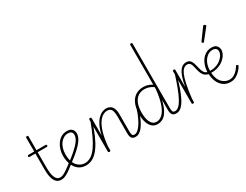

<svg xmlns="http://www.w3.org/2000/svg" viewBox="-100 -1852 3342 2606"><g transform="rotate(-30 1571.0 -549.0)"><path d="M279 17Q246 17 221.5 2Q197 -13 181 -42.5Q165 -72 157 -115Q149 -158 149 -215V-468H59Q51 -468 47.5 -472Q44 -476 44 -483Q44 -491 47.5 -495.5Q51 -500 59 -500H149V-715Q149 -723 153.5 -726.5Q158 -730 168 -730Q177 -730 181 -726.5Q185 -723 185 -715V-500H328Q336 -500 339.5 -495.5Q343 -491 343 -483Q343 -476 339.5 -472Q336 -468 328 -468H185V-221Q185 -176 190.5 -138.5Q196 -101 207.5 -74Q219 -47 237 -32.5Q255 -18 280 -18Q289 -18 293 -12.5Q297 -7 297 -0.5Q297 6 292.5 11.5Q288 17 279 17Z M284 17Q275 17 270 11.5Q265 6 265 -0.5Q265 -7 270 -12.5Q275 -18 284 -18Q301 -18 325 -27.5Q349 -37 387 -62.5Q425 -88 484 -135Q490 -139 495.5 -137Q501 -135 505 -129.5Q509 -124 508.5 -117.5Q508 -111 502 -106Q442 -56 401.5 -29.5Q361 -3 333.5 7Q306 17 284 17Z M498 -143Q567 -196 613 -237.5Q659 -279 686 -312Q713 -345 724.5 -372Q736 -399 736 -423Q736 -455 717 -470Q698 -485 664 -485Q633 -485 603 -469Q573 -453 549 -422.5Q525 -392 511 -349.5Q497 -307 497 -254Q497 -188 512.5 -142.5Q528 -97 553.5 -70Q579 -43 609 -30.5Q639 -18 667 -18Q675 -18 679 -12.5Q683 -7 683 -0.5Q683 6 679 11.5Q675 17 667 17Q603 17 556 -16.5Q509 -50 483.5 -111Q458 -172 458 -254Q458 -303 472.5 -350.5Q487 -398 514.5 -436Q542 -474 581 -496.5Q620 -519 669 -519Q711 -519 733.5 -504.5Q756 -490 765 -468.5Q774 -447 774 -425Q774 -397 761.5 -365.5Q749 -334 719.5 -297.5Q690 -261 641 -216.5Q592 -172 519 -118Z M667 17Q659 17 655 11.5Q651 6 651 -0.5Q651 -7 655 -12.5Q659 -18 667 -18Q720 -18 765 -46.5Q810 -75 851 -131.5Q892 -188 932.5 -273Q973 -358 1015 -471Q1018 -479 1024.5 -479.5Q1031 -480 1036.5 -475.5Q1042 -471 1039 -463Q1004 -355 965.5 -266.5Q927 -178 882.5 -114.5Q838 -51 785 -17Q732 17 667 17Z M1445 17Q1425 17 1410 12Q1395 7 1385.5 -5Q1376 -17 1371 -35.5Q1366 -54 1366 -81V-346Q1366 -393 1358 -424Q1350 -455 1331.5 -470Q1313 -485 1281 -485Q1249 -485 1214 -465.5Q1179 -446 1146.5 -398.5Q1114 -351 1088.5 -268Q1063 -185 1051 -58V0Q1051 8 1046.5 11.5Q1042 15 1032 15Q1023 15 1018.5 11.5Q1014 8 1014 0V-500Q1014 -508 1018.5 -511.5Q1023 -515 1032 -515Q1042 -515 1046.5 -511.5Q1051 -508 1051 -500V-229Q1068 -313 1095.5 -369Q1123 -425 1155.5 -458Q1188 -491 1221 -505Q1254 -519 1282 -519Q1316 -519 1343.5 -504.5Q1371 -490 1387.5 -454.5Q1404 -419 1404 -356V-83Q1404 -52 1412 -35Q1420 -18 1445 -18Q1453 -18 1456.5 -12.5Q1460 -7 1460 -0.5Q1460 6 1456 11.5Q1452 17 1445 17Z M1443 17Q1434 17 1429 11.5Q1424 6 1424 -0.5Q1424 -7 1429 -12.5Q1434 -18 1443 -18Q1472 -18 1500.5 -42.5Q1529 -67 1555 -108Q1581 -149 1603 -199Q1625 -249 1641 -301Q1644 -308 1649.5 -309Q1655 -310 1659.5 -306.5Q1664 -303 1662 -294Q1652 -247 1632 -193Q1612 -139 1583.5 -91Q1555 -43 1519.5 -13Q1484 17 1443 17Z M1788 17Q1740 17 1706 -11.5Q1672 -40 1653.5 -93.5Q1635 -147 1635 -223Q1635 -275 1644 -320.5Q1653 -366 1671.5 -402.5Q1690 -439 1718 -465Q1746 -491 1783.5 -505Q1821 -519 1868 -519Q1903 -519 1935 -509Q1967 -499 2002 -478V-1100Q2002 -1108 2006.5 -1111.5Q2011 -1115 2021 -1115Q2030 -1115 2034 -1111.5Q2038 -1108 2038 -1100V-89Q2038 -58 2045 -38Q2052 -18 2080 -18Q2087 -18 2090.5 -12.5Q2094 -7 2094 -0.5Q2094 6 2090.5 11.5Q2087 17 2080 17Q2061 17 2046.5 12Q2032 7 2022 -5Q2012 -17 2007 -35.5Q2002 -54 2002 -81V-238Q1980 -146 1948.5 -89.5Q1917 -33 1877 -8Q1837 17 1788 17ZM1793 -18Q1840 -18 1882 -56Q1924 -94 1955.5 -179Q1987 -264 2002 -404V-440Q1962 -467 1927.5 -476Q1893 -485 1865 -485Q1829 -485 1799 -474Q1769 -463 1746 -441.5Q1723 -420 1707 -388.5Q1691 -357 1683 -316Q1675 -275 1675 -224Q1675 -170 1686.5 -123Q1698 -76 1724 -47Q1750 -18 1793 -18Z M2084 17Q2075 17 2070 11.5Q2065 6 2065 -0.5Q2065 -7 2070 -12.5Q2075 -18 2084 -18Q2113 -18 2142.5 -45.5Q2172 -73 2202 -129Q2232 -185 2264.5 -270.5Q2297 -356 2333 -471Q2335 -479 2341 -480.5Q2347 -482 2352 -478Q2357 -474 2354 -464Q2325 -353 2294.5 -264Q2264 -175 2231.5 -112.5Q2199 -50 2162.5 -16.5Q2126 17 2084 17Z M2343 15Q2334 15 2330 11.5Q2326 8 2326 0V-500Q2326 -508 2330 -511.5Q2334 -515 2343 -515Q2353 -515 2357.5 -511.5Q2362 -508 2362 -500V-232Q2377 -322 2397 -378.5Q2417 -435 2440 -465.5Q2463 -496 2488 -507.5Q2513 -519 2539 -519Q2546 -519 2549 -514Q2552 -509 2551 -502Q2550 -495 2546.5 -490Q2543 -485 2536 -485Q2507 -485 2481.5 -465Q2456 -445 2434.5 -396.5Q2413 -348 2395 -263Q2377 -178 2362 -48V0Q2362 8 2357.5 11.5Q2353 15 2343 15Z M2738 -223Q2702 -228 2677.5 -245Q2653 -262 2638 -292.5Q2623 -323 2613 -370Q2601 -433 2585 -459Q2569 -485 2535 -485Q2528 -485 2524.5 -490Q2521 -495 2521.5 -502Q2522 -509 2526 -514Q2530 -519 2538 -519Q2574 -519 2594.5 -501.5Q2615 -484 2626.5 -451.5Q2638 -419 2648 -373Q2657 -334 2668 -309.5Q2679 -285 2696 -272Q2713 -259 2740 -254Q2748 -253 2751 -247.5Q2754 -242 2753 -236Q2752 -230 2748 -226Q2744 -222 2738 -223Z M2933 17Q2869 17 2822 -16.5Q2775 -50 2749.5 -111Q2724 -172 2724 -254Q2724 -303 2738.5 -350.5Q2753 -398 2780.5 -436Q2808 -474 2847 -496.5Q2886 -519 2935 -519Q2977 -519 2999.5 -504.5Q3022 -490 3031 -468.5Q3040 -447 3040 -425Q3040 -392 3020 -355.5Q3000 -319 2963 -288Q2926 -257 2873.5 -239Q2821 -221 2755 -224L2744 -255Q2802 -251 2849.5 -265Q2897 -279 2931 -305.5Q2965 -332 2983.5 -363Q3002 -394 3002 -423Q3002 -455 2983 -470Q2964 -485 2930 -485Q2899 -485 2869 -469Q2839 -453 2815 -422.5Q2791 -392 2777 -349.5Q2763 -307 2763 -254Q2763 -188 2778.5 -142.5Q2794 -97 2819.5 -70Q2845 -43 2875 -30.5Q2905 -18 2933 -18Q2976 -18 3009 -38Q3042 -58 3066 -86Q3090 -114 3104 -139Q3108 -144 3114 -143.5Q3120 -143 3125 -139Q3130 -135 3133 -129.5Q3136 -124 3132 -118Q3116 -89 3087 -57.5Q3058 -26 3019 -4.5Q2980 17 2933 17Z M2877 -630Q2872 -630 2865 -636Q2858 -642 2858 -648Q2858 -650 2859.5 -652.5Q2861 -655 2862 -658L2987 -829Q2990 -833 2993 -834.5Q2996 -836 3000 -836Q3005 -836 3011 -832.5Q3017 -829 3021.5 -824Q3026 -819 3026 -814Q3026 -811 3025 -809Q3024 -807 3021 -803L2888 -636Q2884 -630 2877 -630Z"/></g></svg>

Font: Playwrite FR Moderne Thin
Style: Regular
Weight: 250
Version: Version 1.002